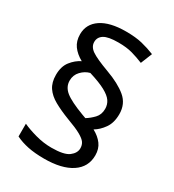

<svg xmlns="http://www.w3.org/2000/svg" viewBox="-185 -869 884 978"><g transform="rotate(30 256.5 -380.0)"><path d="M67 -395Q67 -445 91 -475.5Q115 -506 146 -521Q110 -541 90 -568.5Q70 -596 70 -636Q70 -696 121 -730.5Q172 -765 267 -765Q323 -765 362 -755.5Q401 -746 438 -731L411 -664Q377 -678 343 -687.5Q309 -697 261 -697Q201 -697 176.5 -681.5Q152 -666 152 -638Q152 -610 180 -590.5Q208 -571 284 -543Q361 -515 404 -479Q447 -443 447 -383Q447 -332 424 -299.5Q401 -267 372 -250Q407 -231 426.5 -204.5Q446 -178 446 -140Q446 -71 388.5 -33Q331 5 228 5Q173 5 132 -3.5Q91 -12 59 -28V-103Q91 -88 138 -75Q185 -62 232 -62Q306 -62 334 -83.5Q362 -105 362 -133Q362 -152 352.5 -166Q343 -180 315.5 -195.5Q288 -211 233 -231Q181 -251 143.5 -272Q106 -293 86.5 -322Q67 -351 67 -395ZM142 -405Q142 -368 173.5 -342.5Q205 -317 285 -287L307 -279Q330 -293 350.5 -314.5Q371 -336 371 -370Q371 -395 357.5 -415Q344 -435 310 -453.5Q276 -472 214 -491Q186 -484 164 -461Q142 -438 142 -405Z"/></g></svg>

Font: Noto Sans Old Sogdian
Style: Regular
Weight: 400
Designer: Monotype Design Team
Foundry: Monotype Imaging Inc.
Version: Version 2.002; ttfautohint (v1.8.4.7-5d5b)